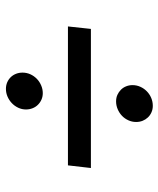

<svg xmlns="http://www.w3.org/2000/svg" viewBox="39 -625 556 674"><g transform="rotate(90 317.0 -288.0)"><path d="M569.8 -329.1 560.5 -248.5H72.8L81.5 -329.1ZM335.9 -417.5Q323.2 -417.5 313 -422.1Q302.7 -426.8 294.9 -434.6Q287.1 -442.4 283 -452.9Q278.8 -463.4 278.8 -475.1Q278.8 -489.7 284.7 -502.7Q290.5 -515.6 300.5 -525.4Q310.5 -535.2 323.7 -540.8Q336.9 -546.4 351.6 -546.4Q363.8 -546.4 374.3 -541.7Q384.8 -537.1 392.3 -529.1Q399.9 -521 404.1 -510.5Q408.2 -500 408.2 -487.8Q408.2 -473.6 402.3 -460.7Q396.5 -447.8 386.5 -438.2Q376.5 -428.7 363.3 -423.1Q350.1 -417.5 335.9 -417.5ZM292 -30.8Q279.3 -30.8 268.8 -35.4Q258.3 -40 250.7 -47.9Q243.2 -55.7 239 -66.4Q234.9 -77.1 234.9 -88.9Q234.9 -103.5 240.7 -116.5Q246.6 -129.4 256.6 -139.2Q266.6 -148.9 279.8 -154.5Q293 -160.2 307.1 -160.2Q319.3 -160.2 329.8 -155.5Q340.3 -150.9 348.1 -142.8Q356 -134.8 360.1 -124Q364.3 -113.3 364.3 -101.1Q364.3 -86.9 358.2 -74Q352.1 -61 342 -51.5Q332 -42 319.1 -36.4Q306.2 -30.8 292 -30.8Z"/></g></svg>

Font: Proza Libre
Style: Medium Italic
Weight: 500
Designer: Jasper de Waard
Foundry: Jasper de Waard
Version: Version 1.000; ttfautohint (v1.4.1.8-43bc)